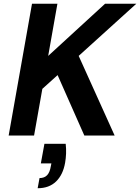

<svg xmlns="http://www.w3.org/2000/svg" viewBox="-20 -720 744 1020"><path d="M26 0 150 -700H285L236 -423L538 -700H704L398 -423L589 0H428L286 -321L205 -248L161 0ZM180 280 190 226Q216 226 230.5 210.5Q245 195 250 163L253 148H197L216 44H329Q332 71 331 96Q330 121 326 144Q315 208 278 244Q241 280 180 280Z"/></svg>

Font: DM Sans 12pt
Style: Bold Italic
Weight: 700
Italic angle: -10°
Version: Version 4.004;gftools[0.9.30]